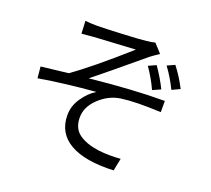

<svg xmlns="http://www.w3.org/2000/svg" viewBox="-132 -919 1240 1130"><g transform="rotate(20 488.5 -354.0)"><path d="M226.6 -729.5Q257.8 -725.6 303.7 -725.6Q340.8 -725.6 453.6 -731Q566.4 -736.3 605.5 -741.2Q631.8 -743.2 657.2 -750L706.1 -696.3Q674.8 -675.8 654.3 -660.2Q441.4 -482.4 360.4 -418Q629.9 -446.3 827.1 -446.3V-376Q666 -383.8 579.1 -371.1Q505.9 -360.4 447.8 -305.7Q389.6 -251 389.6 -184.6Q389.6 -116.2 435.5 -83Q481.4 -49.8 559.6 -39.1Q627 -31.2 699.2 -37.1L683.6 41Q504.9 48.8 410.6 -5.9Q316.4 -60.5 316.4 -172.9Q316.4 -230.5 351.6 -281.2Q386.7 -332 430.7 -358.4Q240.2 -342.8 77.1 -315.4L70.3 -386.7L239.3 -406.2Q353.5 -485.4 563.5 -671.9Q550.8 -670.9 440.4 -665Q330.1 -659.2 305.7 -657.2Q248 -652.3 230.5 -650.4ZM662.1 -606.4 710 -627.9Q755.9 -561.5 784.2 -502.9L734.4 -480.5Q705.1 -544.9 662.1 -606.4ZM765.6 -645.5 812.5 -667Q857.4 -609.4 890.6 -543.9L840.8 -520.5Q807.6 -588.9 765.6 -645.5Z"/></g></svg>

Font: Min Sans
Style: Regular
Weight: 400
Designer: Jinseong-Kim, NotoSansCJK, Nunito
Foundry: Jinseong-Kim
Version: Version 1.400;Glyphs 3.1.2 (3151)